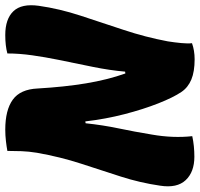

<svg xmlns="http://www.w3.org/2000/svg" viewBox="-35 -714 759 729"><g transform="rotate(-90 344.5 -349.5)"><path d="M192 1Q174 5 154 7Q134 9 114 9Q56 9 25 -24Q-6 -57 4 -121Q15 -197 38.5 -270Q62 -343 87.5 -421Q113 -499 129 -589Q134 -620 135 -647.5Q136 -675 136 -701Q152 -704 173.5 -706.5Q195 -709 217 -709Q291 -709 330.5 -680.5Q370 -652 373 -586Q379 -484 392.5 -402.5Q406 -321 430 -253L437 -254Q442 -312 455 -376Q468 -440 482 -508Q492 -557 499 -606.5Q506 -656 506 -701Q535 -709 576 -709Q637 -709 666.5 -678Q696 -647 687 -582Q676 -504 649.5 -423Q623 -342 595.5 -259.5Q568 -177 552 -92Q548 -67 545.5 -41Q543 -15 545 0Q517 10 484 10Q437 10 407 -2.5Q377 -15 360 -40Q339 -71 316.5 -128Q294 -185 275.5 -256.5Q257 -328 248 -405L241 -404Q234 -338 221.5 -278.5Q209 -219 198 -152Q191 -112 189.5 -73.5Q188 -35 192 1Z"/></g></svg>

Font: Recursive Sn Csl St Blk
Style: Italic
Weight: 900
Italic angle: -15°
Version: Version 1.079;hotconv 1.0.112;makeotfexe 2.5.65598; ttfautoh